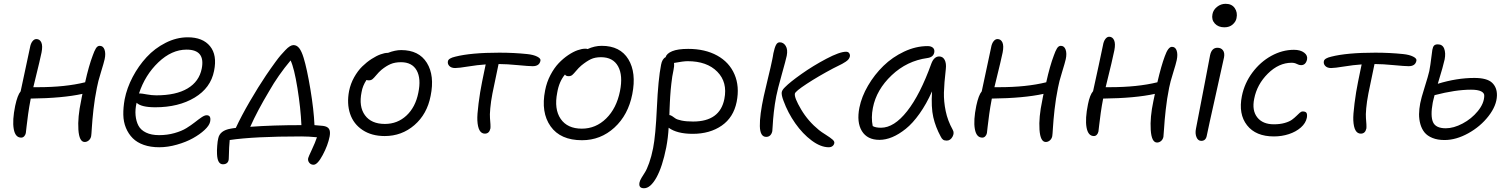

<svg xmlns="http://www.w3.org/2000/svg" viewBox="-20 -732 7958 1013"><path d="M91.8 -5.9Q60.5 -5.9 52.5 -51.5Q44.4 -97.2 60.1 -173.8Q72.3 -230.5 88.9 -250Q122.6 -404.3 138.2 -481Q141.6 -501.5 150.9 -513.7Q160.2 -525.9 171.9 -525.9Q189.9 -525.9 198 -508.1Q206.1 -490.2 199.2 -455.1Q195.8 -435.1 155.8 -272H181.2Q324.2 -272 429.2 -297.9Q448.7 -385.3 469.2 -439Q477.5 -462.9 485.8 -476.6Q494.1 -490.2 505.9 -490.2Q524.4 -490.2 531.5 -470Q538.6 -449.7 532.2 -419.9Q528.3 -401.9 512.5 -350.8Q496.6 -299.8 491.2 -269Q479.5 -211.4 473.1 -154.1Q466.8 -96.7 464.6 -58.8Q462.4 -21 460.9 -13.2Q458 0.5 448.2 8.8Q438.5 17.1 426.8 17.1Q397.9 17.1 393.6 -48.1Q389.2 -113.3 408.2 -202.1Q409.2 -209 411.6 -220.5Q414.1 -231.9 415 -236.8Q311 -213.9 142.1 -211.9Q142.1 -210.9 141.6 -209Q141.1 -207 141.1 -206.1Q133.8 -168.5 128.4 -129.9Q123 -91.3 120.1 -64Q117.2 -36.6 116.2 -29.8Q113.8 -19 107.2 -12.5Q100.6 -5.9 91.8 -5.9Z M820.3 44.9Q774.4 44.9 738.8 32.5Q703.1 20 680.4 -2.7Q657.7 -25.4 644.5 -57.1Q631.3 -88.9 630.6 -126.7Q629.9 -164.6 637.7 -208Q649.4 -267.6 679.9 -325.7Q710.4 -383.8 753.4 -430.4Q796.4 -477.1 853.8 -506.1Q911.1 -535.2 970.7 -535.2Q1049.8 -535.2 1088.1 -488.3Q1126.5 -441.4 1109.4 -357.9Q1091.8 -268.1 1006.8 -217Q921.9 -166 799.3 -166Q724.6 -166 700.7 -189.9Q692.4 -154.8 695.3 -123.5Q698.2 -92.3 710.4 -69.1Q722.7 -45.9 750.5 -32.5Q778.3 -19 819.3 -19Q862.8 -19 900.6 -29.8Q938.5 -40.5 963.4 -55.9Q988.3 -71.3 1008.1 -86.9Q1027.8 -102.5 1043.7 -113.3Q1059.6 -124 1070.3 -124Q1095.7 -124 1088.4 -88.9Q1084 -69.3 1059.1 -46.1Q1034.2 -22.9 997.8 -2.7Q961.4 17.6 913.3 31.2Q865.2 44.9 820.3 44.9ZM720.7 -238.8Q727.5 -238.8 754.4 -233.9Q781.2 -229 804.7 -229Q908.7 -229 969.7 -265.4Q1030.8 -301.8 1044.4 -370.1Q1064 -470.2 964.4 -470.2Q885.7 -470.2 815.4 -403.1Q745.1 -335.9 713.4 -238.8Z M1634.3 137.2Q1620.1 137.2 1611.6 126.5Q1603 115.7 1606 102.1Q1607.4 95.7 1625.2 57.9Q1643.1 20 1652.3 -7.8Q1607.4 -12.2 1569.3 -12.2Q1319.3 -12.2 1191.9 6.8Q1189.9 23.9 1189 46.1Q1188 68.4 1187.7 85Q1187.5 101.6 1187 104Q1187 118.7 1179 126.7Q1170.9 134.8 1156.2 134.8Q1127 134.8 1125 80.1Q1124 63 1126 37.4Q1127.9 11.7 1131.3 -1Q1139.2 -43.5 1197.3 -53.2Q1199.2 -53.7 1204.1 -54.4Q1209 -55.2 1214.1 -55.9Q1219.2 -56.6 1224.1 -57.1Q1253.4 -120.1 1298.1 -197Q1342.8 -273.9 1383.3 -334Q1400.9 -359.4 1408.4 -370.4Q1416 -381.3 1433.1 -404.8Q1450.2 -428.2 1460.7 -440.2Q1471.2 -452.1 1484.9 -466.8Q1498.5 -481.4 1509.3 -487.8Q1520 -494.1 1528.3 -494.1Q1545.9 -494.1 1558.6 -478Q1571.3 -461.9 1582 -426.8Q1599.6 -369.6 1617.7 -261Q1635.7 -152.3 1639.2 -71.8Q1670.4 -69.8 1684.1 -67.9Q1707.5 -64.9 1715.8 -52Q1724.1 -39.1 1719.2 -12.2Q1710 34.7 1682.6 85.9Q1655.3 137.2 1634.3 137.2ZM1399.9 -251Q1337.4 -146.5 1300.3 -63Q1418.9 -71.8 1570.3 -71.8Q1566.4 -161.1 1549.3 -267.1Q1532.2 -373 1513.2 -413.1Q1447.3 -334.5 1399.9 -251Z M2009.8 -14.2Q1940.9 -14.2 1893.1 -45.9Q1845.2 -77.6 1827.1 -131.6Q1809.1 -185.5 1821.8 -252Q1829.6 -290.5 1848.6 -324.5Q1867.7 -358.4 1891.1 -381.3Q1914.6 -404.3 1940.4 -420.9Q1966.3 -437.5 1988 -445.3Q2009.8 -453.1 2024.9 -453.1H2026.9Q2064.9 -467.8 2096.7 -467.8Q2190.4 -467.8 2232.2 -400.4Q2273.9 -333 2252 -226.1Q2233.4 -129.9 2166.5 -72Q2099.6 -14.2 2009.8 -14.2ZM1887.7 -246.1Q1872.1 -169.9 1905.5 -124Q1939 -78.1 2010.7 -78.1Q2077.1 -78.1 2124.5 -122.3Q2171.9 -166.5 2187 -242.2Q2202.6 -316.9 2178.5 -360.4Q2154.3 -403.8 2095.7 -403.8Q2064 -403.8 2041 -394Q2018.1 -384.3 1992.7 -363.8Q1978.5 -351.6 1965.6 -335.9Q1952.6 -320.3 1945.1 -314.2Q1937.5 -308.1 1925.8 -308.1Q1919.4 -308.1 1913.6 -310.1Q1893.1 -279.3 1887.7 -246.1Z M2538.1 -26.9Q2502 -26.9 2498.5 -97.2Q2497.1 -125 2504.9 -186.3Q2512.7 -247.6 2523.4 -299.8Q2528.3 -323.7 2534.4 -353.5Q2540.5 -383.3 2542.5 -392.1Q2498.5 -389.2 2449.5 -381.1Q2400.4 -373 2381.3 -373Q2361.3 -373 2350.8 -383.8Q2340.3 -394.5 2343.3 -409.2Q2346.2 -424.8 2382.3 -433.1Q2464.8 -454.1 2614.3 -454.1Q2690.9 -454.1 2761.2 -446.8Q2794.4 -443.4 2814.2 -433.3Q2834 -423.3 2831.5 -412.1Q2826.2 -382.8 2790.5 -382.8Q2770 -382.8 2711.4 -388.4Q2652.8 -394 2617.2 -394H2610.4Q2608.9 -388.2 2578.1 -238.8Q2569.8 -195.8 2566.7 -160.4Q2563.5 -125 2565.2 -108.9Q2566.9 -92.8 2567.6 -76.2Q2568.4 -59.6 2567.4 -54.2Q2561.5 -26.9 2538.1 -26.9Z M3050.8 7.8Q2937 7.8 2885 -65.4Q2833 -138.7 2856 -254.9Q2864.3 -298.3 2884 -335.9Q2903.8 -373.5 2927.5 -398.4Q2951.2 -423.3 2977.8 -441.2Q3004.4 -459 3027.3 -467Q3050.3 -475.1 3067.9 -475.1Q3077.1 -475.1 3080.1 -473.1Q3116.7 -490.2 3154.8 -490.2Q3252 -490.2 3295.2 -419.4Q3338.4 -348.6 3315.9 -234.9Q3294.4 -125.5 3221.7 -58.8Q3148.9 7.8 3050.8 7.8ZM2919.9 -243.2Q2902.8 -156.2 2938.2 -104.7Q2973.6 -53.2 3049.8 -53.2Q3123.5 -53.2 3178.2 -106.9Q3232.9 -160.6 3251 -251Q3267.6 -334 3241 -382.1Q3214.4 -430.2 3150.9 -430.2Q3119.6 -430.2 3097.4 -419.7Q3075.2 -409.2 3046.9 -386.2Q3032.7 -374 3019.8 -358.4Q3006.8 -342.8 2999.3 -336.4Q2991.7 -330.1 2980 -330.1Q2965.3 -330.1 2960.9 -338.9Q2929.7 -301.8 2919.9 -243.2Z M3634.8 -25.9Q3551.8 -25.9 3507.8 -58.1Q3504.9 -5.4 3495.1 45.9Q3474.6 148.9 3443.1 205.1Q3411.6 261.2 3377.9 261.2Q3348.1 261.2 3354 231Q3356 220.7 3364.5 206.5Q3373 192.4 3382.8 177.2Q3392.6 162.1 3404.8 128.2Q3417 94.2 3425.8 49.8Q3439 -16.6 3445.8 -165Q3452.6 -313.5 3467.8 -390.1Q3473.6 -421.4 3491.7 -430.2Q3497.1 -449.7 3526.6 -461.9Q3556.2 -474.1 3610.8 -474.1Q3699.7 -474.1 3763.7 -439Q3827.6 -403.8 3855.2 -339.8Q3882.8 -275.9 3866.7 -194.8Q3850.1 -112.3 3787.6 -69.1Q3725.1 -25.9 3634.8 -25.9ZM3533.7 -363.8Q3529.8 -345.7 3526.9 -327.9Q3523.9 -310.1 3522 -290.3Q3520 -270.5 3518.6 -257.6Q3517.1 -244.6 3515.9 -221.9Q3514.6 -199.2 3514.2 -190.9Q3513.7 -182.6 3512.7 -156.2Q3511.7 -129.9 3511.7 -125Q3518.6 -124.5 3526.6 -119.1Q3534.7 -113.8 3543.2 -107.4Q3551.8 -101.1 3576.2 -95.9Q3600.6 -90.8 3636.7 -90.8Q3778.3 -90.8 3801.8 -210Q3819.3 -297.9 3764.6 -353.5Q3710 -409.2 3607.9 -409.2Q3585.9 -409.2 3536.1 -399.9Q3538.1 -382.3 3533.7 -363.8Z M4022.5 -9.8Q3990.2 -9.8 3989 -66.9Q3987.8 -124 4009.8 -225.1Q4015.1 -250.5 4031.2 -316.4Q4047.4 -382.3 4054.7 -418.9Q4055.7 -423.3 4057.6 -433.8Q4059.6 -444.3 4060.5 -451.2Q4066.9 -481 4074.2 -494.9Q4081.5 -508.8 4093.8 -508.8Q4113.8 -508.8 4125.5 -489.7Q4137.2 -470.7 4130.9 -438Q4126.5 -416.5 4104.2 -337.4Q4082 -258.3 4075.7 -225.1Q4067.4 -182.6 4062.7 -140.1Q4058.1 -97.7 4056.9 -70.8Q4055.7 -43.9 4054.7 -40Q4051.8 -25.9 4043.5 -17.8Q4035.2 -9.8 4022.5 -9.8ZM4352.5 44.9Q4310.1 44.9 4262.5 9.5Q4214.8 -25.9 4175.8 -81.5Q4136.7 -137.2 4113.8 -200.2Q4102.1 -230.5 4104.5 -246.1Q4107.4 -258.8 4122.6 -272.9Q4147.5 -298.3 4208.5 -341.6Q4269.5 -384.8 4339.8 -421.9Q4410.2 -459 4443.8 -459Q4455.6 -459 4460.7 -450.9Q4465.8 -442.9 4463.9 -434.1Q4462.4 -426.8 4457.3 -419.9Q4452.1 -413.1 4441.7 -406.2Q4431.2 -399.4 4423.1 -395Q4415 -390.6 4398.9 -382.8Q4382.8 -375 4375.5 -371.1Q4297.4 -329.6 4236.6 -289.8Q4175.8 -250 4173.8 -237.8Q4169.9 -216.8 4206.8 -154.5Q4243.7 -92.3 4300.8 -45.9Q4313.5 -35.6 4337.2 -20.8Q4360.8 -5.9 4372.3 4.2Q4383.8 14.2 4381.8 22.9Q4380.4 32.2 4372.6 38.6Q4364.7 44.9 4352.5 44.9Z M4620.1 5.9Q4555.7 5.9 4527.3 -40.5Q4499 -86.9 4514.2 -164.1Q4525.9 -222.2 4559.8 -280.3Q4593.8 -338.4 4641.1 -384.5Q4688.5 -430.7 4750.2 -459.7Q4812 -488.8 4874 -488.8Q4892.6 -488.8 4902.3 -480Q4912.1 -471.2 4909.2 -455.1Q4904.3 -430.2 4873 -425.8Q4765.1 -411.1 4684.6 -335Q4604 -258.8 4585.4 -163.1Q4575.2 -111.3 4584.5 -66.9Q4599.1 -58.1 4628.4 -58.1Q4697.3 -58.1 4766.1 -145.5Q4835 -232.9 4894 -397Q4908.2 -434.1 4935.1 -434.1Q4954.6 -434.1 4964.1 -416Q4973.6 -397.9 4970.2 -368.2Q4961.4 -291.5 4960.2 -244.1Q4959 -196.8 4969.5 -146Q4980 -95.2 5006.3 -47.9Q5016.6 -30.8 5005.4 -10.5Q4994.1 9.8 4975.1 9.8Q4962.4 9.8 4955.6 4.9Q4948.7 0 4943.4 -11.2Q4916 -61.5 4904.1 -113.5Q4892.1 -165.5 4897.5 -250Q4867.7 -183.1 4831.5 -132.3Q4795.4 -81.5 4758.8 -52.2Q4722.2 -22.9 4687.5 -8.5Q4652.8 5.9 4620.1 5.9Z M5162.6 -5.9Q5131.3 -5.9 5123.3 -51.5Q5115.2 -97.2 5130.9 -173.8Q5143.1 -230.5 5159.7 -250Q5193.4 -404.3 5209 -481Q5212.4 -501.5 5221.7 -513.7Q5231 -525.9 5242.7 -525.9Q5260.7 -525.9 5268.8 -508.1Q5276.9 -490.2 5270 -455.1Q5266.6 -435.1 5226.6 -272H5252Q5395 -272 5500 -297.9Q5519.5 -385.3 5540 -439Q5548.3 -462.9 5556.6 -476.6Q5564.9 -490.2 5576.7 -490.2Q5595.2 -490.2 5602.3 -470Q5609.4 -449.7 5603 -419.9Q5599.1 -401.9 5583.3 -350.8Q5567.4 -299.8 5562 -269Q5550.3 -211.4 5543.9 -154.1Q5537.6 -96.7 5535.4 -58.8Q5533.2 -21 5531.7 -13.2Q5528.8 0.5 5519 8.8Q5509.3 17.1 5497.6 17.1Q5468.8 17.1 5464.4 -48.1Q5460 -113.3 5479 -202.1Q5480 -209 5482.4 -220.5Q5484.9 -231.9 5485.8 -236.8Q5381.8 -213.9 5212.9 -211.9Q5212.9 -210.9 5212.4 -209Q5211.9 -207 5211.9 -206.1Q5204.6 -168.5 5199.2 -129.9Q5193.8 -91.3 5190.9 -64Q5188 -36.6 5187 -29.8Q5184.6 -19 5178 -12.5Q5171.4 -5.9 5162.6 -5.9Z M5751.5 -14.2Q5720.7 -14.2 5712.6 -59.8Q5704.6 -105.5 5720.2 -182.1Q5730 -231.4 5747.1 -251Q5779.8 -398.9 5799.3 -493.2Q5802.7 -514.2 5811.8 -526.1Q5820.8 -538.1 5832 -538.1Q5849.6 -538.1 5857.9 -520Q5866.2 -502 5859.4 -466.8Q5851.1 -423.8 5813.5 -272H5835.4Q5981.4 -272 6086.4 -297.9Q6106.9 -385.7 6125.5 -435.1Q6143.1 -484.9 6163.1 -484.9Q6181.6 -484.9 6188.2 -464.8Q6194.8 -444.8 6188.5 -415Q6184.6 -396 6169.2 -346.9Q6153.8 -297.9 6148.4 -269Q6136.7 -210.9 6130.4 -152.8Q6124 -94.7 6121.8 -56.2Q6119.6 -17.6 6118.2 -9.8Q6115.2 3.9 6105.7 12Q6096.2 20 6084.5 20Q6055.7 20 6051.3 -46.4Q6046.9 -112.8 6065.4 -199.2Q6066.9 -205.1 6069.3 -217.5Q6071.8 -230 6073.2 -236.8Q5969.7 -213.9 5800.3 -211.9Q5793 -174.8 5787.6 -136.7Q5782.2 -98.6 5779.3 -71.5Q5776.4 -44.4 5775.4 -38.1Q5772.9 -27.3 5766.6 -20.8Q5760.3 -14.2 5751.5 -14.2Z M6439.9 -587.9Q6407.7 -587.9 6389.4 -607.9Q6371.1 -627.9 6377 -657.2Q6381.3 -680.2 6401.4 -696Q6421.4 -711.9 6446.3 -711.9Q6479 -711.9 6494.6 -689.2Q6510.3 -666.5 6503.9 -636.2Q6500.5 -617.7 6483.6 -602.8Q6466.8 -587.9 6439.9 -587.9ZM6317.9 11.2Q6300.8 11.2 6292.7 -8.3Q6284.7 -27.8 6290 -53.2Q6314.9 -180.2 6338.4 -304Q6361.8 -427.7 6364.3 -439.9Q6372.6 -480 6403.3 -480Q6422.4 -480 6432.4 -466.6Q6442.4 -453.1 6438 -429.2Q6430.7 -393.6 6393.1 -226.3Q6355.5 -59.1 6347.2 -17.1Q6342.3 11.2 6317.9 11.2Z M6701.2 -12.2Q6605.5 -12.2 6559.3 -71.3Q6513.2 -130.4 6532.2 -225.1Q6545.9 -293 6587.6 -349.1Q6629.4 -405.3 6687.5 -437.3Q6745.6 -469.2 6807.1 -469.2Q6840.8 -469.2 6860.6 -454.3Q6880.4 -439.5 6876 -418Q6869.1 -388.2 6844.2 -388.2Q6834.5 -388.2 6822.3 -394.5Q6810.1 -400.9 6794.9 -400.9Q6727.1 -400.9 6669.4 -343.8Q6611.8 -286.6 6597.2 -210.9Q6584.5 -149.4 6613.3 -112.8Q6642.1 -76.2 6701.2 -76.2Q6733.4 -76.2 6758.1 -83.3Q6782.7 -90.3 6796.4 -100.3Q6810.1 -110.4 6819.8 -120.1Q6829.6 -129.9 6837.6 -137Q6845.7 -144 6853 -144Q6868.2 -144 6873 -136.5Q6877.9 -128.9 6875 -110.8Q6869.1 -82 6843.3 -59.3Q6817.4 -36.6 6780 -24.4Q6742.7 -12.2 6701.2 -12.2Z M7159.7 -26.9Q7123.5 -26.9 7120.1 -97.2Q7118.7 -125 7126.5 -186.3Q7134.3 -247.6 7145 -299.8Q7149.9 -323.7 7156 -353.5Q7162.1 -383.3 7164.1 -392.1Q7120.1 -389.2 7071 -381.1Q7022 -373 7002.9 -373Q6982.9 -373 6972.4 -383.8Q6961.9 -394.5 6964.8 -409.2Q6967.8 -424.8 7003.9 -433.1Q7086.4 -454.1 7235.8 -454.1Q7312.5 -454.1 7382.8 -446.8Q7416 -443.4 7435.8 -433.3Q7455.6 -423.3 7453.1 -412.1Q7447.8 -382.8 7412.1 -382.8Q7391.6 -382.8 7333 -388.4Q7274.4 -394 7238.8 -394H7231.9Q7230.5 -388.2 7199.7 -238.8Q7191.4 -195.8 7188.2 -160.4Q7185.1 -125 7186.8 -108.9Q7188.5 -92.8 7189.2 -76.2Q7189.9 -59.6 7189 -54.2Q7183.1 -26.9 7159.7 -26.9Z M7601.1 6.8Q7564.5 6.8 7537.6 -4.2Q7510.7 -15.1 7495.8 -33.4Q7481 -51.8 7473.9 -77.1Q7466.8 -102.5 7467 -129.6Q7467.3 -156.7 7473.1 -187Q7477.5 -211.9 7496.6 -272.2Q7515.6 -332.5 7521 -356.9Q7527.3 -390.1 7531.5 -426.8Q7535.6 -463.4 7537.1 -469.2Q7540 -485.4 7546.4 -491.7Q7552.7 -498 7565.9 -498Q7590.8 -498 7599.6 -475.3Q7608.4 -452.6 7602.1 -418.9Q7596.2 -389.6 7565.9 -290Q7666.5 -320.8 7758.8 -320.8Q7825.2 -320.8 7852.1 -295.7Q7878.9 -270.5 7877.9 -228Q7876.5 -174.8 7833.7 -119.6Q7791 -64.5 7726.6 -28.8Q7662.1 6.8 7601.1 6.8ZM7539.1 -189.9Q7526.4 -120.6 7540.5 -87.9Q7554.7 -55.2 7607.9 -55.2Q7649.4 -55.2 7696.5 -80.1Q7743.7 -105 7776.9 -145.5Q7810.1 -186 7811 -226.1Q7812 -241.2 7794.7 -250Q7777.3 -258.8 7741.2 -258.8Q7659.2 -258.8 7548.8 -230Q7547.4 -224.1 7545.2 -215.6Q7543 -207 7541.5 -200.9Q7540 -194.8 7539.1 -189.9Z"/></svg>

Font: Shantell Sans Irregular
Style: Italic
Weight: 300
Italic angle: -11.31°
Designer: Stephen Nixon, Anya Danilova, Shantell Martin
Foundry: Arrow Type
Version: Version 1.006;[9816181b4]